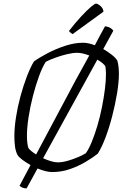

<svg xmlns="http://www.w3.org/2000/svg" viewBox="-20 -958 694 1069"><path d="M128 91Q114 91 103.5 86Q93 81 89 76L150 -39Q125 -53 105 -68Q85 -83 77 -96Q67 -116 63.5 -142.5Q60 -169 60 -200Q60 -247 69 -305Q78 -363 94 -422Q110 -481 129.5 -532Q149 -583 169 -616Q198 -637 244.5 -661.5Q291 -686 343 -703Q395 -720 443 -720Q457 -720 473.5 -716.5Q490 -713 508 -706Q525 -738 539.5 -765.5Q554 -793 565 -812Q584 -809 595 -802Q606 -795 611 -787L555 -685Q581 -670 602.5 -653Q624 -636 633 -621Q638 -605 640 -585.5Q642 -566 642 -546Q642 -501 632 -440Q622 -379 605.5 -314.5Q589 -250 568 -194Q547 -138 524 -102Q496 -80 455.5 -56Q415 -32 368 -16Q321 0 270 0Q253 0 232 -5.5Q211 -11 189 -20ZM138 -134Q149 -118 181 -98L402 -513Q420 -545 439 -580Q458 -615 477 -649Q459 -656 442 -660Q425 -664 409 -664Q385 -664 352 -656Q319 -648 287.5 -636.5Q256 -625 235 -614Q216 -585 197.5 -534.5Q179 -484 163.5 -424Q148 -364 139 -305.5Q130 -247 130 -201Q130 -181 132 -163.5Q134 -146 138 -134ZM302 -54Q327 -54 358 -63Q389 -72 416.5 -84Q444 -96 458 -105Q475 -129 491.5 -169.5Q508 -210 522.5 -259Q537 -308 547.5 -360.5Q558 -413 564 -461Q570 -509 570 -546Q570 -558 569 -568.5Q568 -579 567 -588Q559 -604 522 -626L220 -77Q242 -67 263.5 -60.5Q285 -54 302 -54ZM384 -768Q378 -772 371 -777.5Q364 -783 365 -787Q400 -832 432 -866.5Q464 -901 486 -919.5Q508 -938 514 -938Q524 -938 539.5 -924.5Q555 -911 556 -893Z"/></svg>

Font: Texturina 72pt 72pt ExtraLight
Style: Italic
Weight: 200
Italic angle: -11°
Designer: Guillermo Torres Carreño
Foundry: Omnibus-Type
Version: Version 1.002; ttfautohint (v1.8.3)